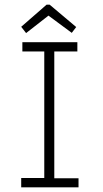

<svg xmlns="http://www.w3.org/2000/svg" viewBox="-20 -804 440 824"><path d="M71 0V-40H170V-583H76V-623H312V-583H213V-39H317V0ZM92 -662 71 -689 180 -784H193L307 -688L288 -663L188 -737Z"/></svg>

Font: Inconsolata Condensed Light
Style: Regular
Weight: 300
Width: 3
Monospace: yes
Designer: Raph Levien, Cyreal, Brenton Simpson
Foundry: Raph Levien, Cyreal, Google
Version: Version 3.001; ttfautohint (v1.8.2.53-6de2)